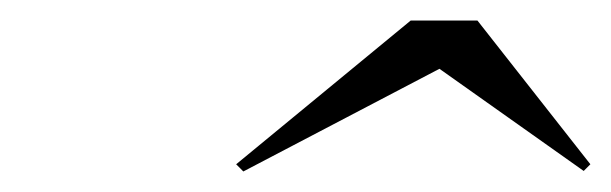

<svg xmlns="http://www.w3.org/2000/svg" viewBox="-20 -790 595 187"><path d="M408 -723 217 -623 210 -630 380 -770H445L555 -630L548.5 -623.5Z"/></svg>

Font: Bodoni* 36pt
Style: Bold Italic
Weight: 700
Italic angle: -13°
Version: Version 2.3